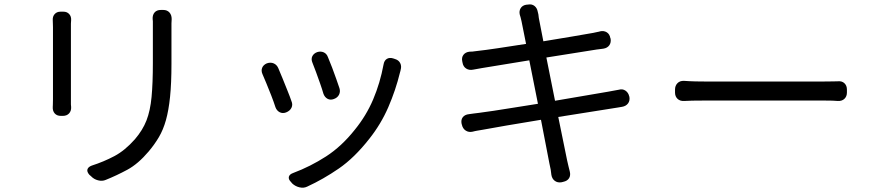

<svg xmlns="http://www.w3.org/2000/svg" viewBox="-20 -805 4040 888"><path d="M735 -759Q753 -759 763.5 -747.5Q774 -736 774 -717Q774 -710 773.5 -706.5Q773 -703 773 -696Q773 -689 773 -672Q773 -652 773 -621Q773 -590 773 -559.5Q773 -529 773 -510Q773 -420 766.5 -357Q760 -294 747.5 -249.5Q735 -205 715 -171Q695 -137 668 -105Q619 -47 569 -20Q519 7 469 27Q453 34 433.5 29Q414 24 401 10L393 3Q381 -11 384.5 -22Q388 -33 404 -39Q460 -57 509 -83Q558 -109 604 -161Q640 -203 657.5 -248Q675 -293 681 -356.5Q687 -420 687 -514Q687 -533 687 -563.5Q687 -594 687 -624.5Q687 -655 687 -672Q687 -689 687 -696Q687 -703 687 -706.5Q687 -710 686 -717Q685 -736 695 -747.5Q705 -759 724 -759ZM273 -751Q290 -751 300 -740Q310 -729 309 -712Q308 -704 308 -695.5Q308 -687 308 -679Q308 -670 308 -637.5Q308 -605 308 -561Q308 -517 308 -472Q308 -427 308 -392.5Q308 -358 308 -345Q308 -326 308 -322Q308 -318 309 -310Q310 -292 299.5 -280.5Q289 -269 270 -269H262Q243 -269 233 -280.5Q223 -292 224 -310Q224 -318 224.5 -321Q225 -324 225 -346Q225 -359 225 -393.5Q225 -428 225 -472.5Q225 -517 225 -561Q225 -605 225 -637.5Q225 -670 225 -679Q225 -690 224.5 -697.5Q224 -705 224 -712Q223 -729 233 -740Q243 -751 260 -751Z M1447 -564Q1463 -569 1477 -563Q1491 -557 1497 -540Q1506 -519 1516 -492.5Q1526 -466 1535 -440.5Q1544 -415 1550 -397Q1555 -381 1548 -367Q1541 -353 1524 -347Q1508 -341 1495 -348Q1482 -355 1476 -371Q1470 -392 1460.5 -419Q1451 -446 1441.5 -472Q1432 -498 1425 -515Q1418 -532 1424.5 -545Q1431 -558 1447 -564ZM1807 -532Q1824 -527 1831 -513Q1838 -499 1833 -482Q1832 -479 1832.5 -479.5Q1833 -480 1830 -470Q1810 -388 1776 -309.5Q1742 -231 1688 -163Q1619 -75 1547 -25.5Q1475 24 1401 58Q1385 66 1365.5 61.5Q1346 57 1332 44L1326 37Q1313 24 1316 12.5Q1319 1 1336 -5Q1416 -35 1488 -81.5Q1560 -128 1621 -205Q1674 -270 1706 -345.5Q1738 -421 1754 -507Q1757 -525 1769 -532.5Q1781 -540 1798 -535ZM1214 -512Q1231 -518 1245.5 -512Q1260 -506 1267 -490Q1276 -470 1287 -442Q1298 -414 1309.5 -386Q1321 -358 1328 -337Q1335 -321 1328 -306.5Q1321 -292 1303 -285Q1287 -279 1273.5 -286Q1260 -293 1254 -309Q1246 -334 1234.5 -363.5Q1223 -393 1212 -419.5Q1201 -446 1194 -462Q1187 -478 1192.5 -491.5Q1198 -505 1214 -512Z M2115 -232Q2111 -251 2120.5 -263Q2130 -275 2149 -277Q2159 -279 2170.5 -280Q2182 -281 2195 -283Q2220 -286 2262.5 -292.5Q2305 -299 2358 -307.5Q2411 -316 2468 -325L2428 -526L2208 -490Q2187 -486 2183 -485.5Q2179 -485 2169 -483Q2150 -479 2136 -488Q2122 -497 2119 -516L2118 -521Q2114 -539 2123.5 -551.5Q2133 -564 2152 -566Q2161 -566 2165 -566.5Q2169 -567 2193 -570Q2222 -573 2282.5 -582Q2343 -591 2413 -602L2392 -707Q2389 -721 2387.5 -725.5Q2386 -730 2384 -737Q2380 -754 2388 -767Q2396 -780 2413 -783L2423 -784Q2440 -787 2452 -777.5Q2464 -768 2467 -751Q2469 -744 2470 -738.5Q2471 -733 2472 -722L2493 -614Q2565 -626 2628.5 -636.5Q2692 -647 2724 -653Q2731 -655 2742.5 -657Q2754 -659 2755 -660Q2773 -664 2786.5 -655.5Q2800 -647 2803 -628L2804 -627Q2807 -608 2798 -595.5Q2789 -583 2771 -580Q2766 -579 2760 -578.5Q2754 -578 2740 -576L2507 -539L2547 -339L2793 -381Q2816 -385 2825.5 -387Q2835 -389 2842 -390Q2859 -395 2872.5 -386Q2886 -377 2890 -360L2891 -357Q2894 -339 2884.5 -326.5Q2875 -314 2857 -311Q2850 -310 2839.5 -308Q2829 -306 2808 -303L2562 -264L2603 -63Q2607 -47 2609.5 -35Q2612 -23 2615 -13Q2620 6 2612 19Q2604 32 2585 36L2577 38Q2559 41 2546 31.5Q2533 22 2530 3Q2529 -8 2527 -20.5Q2525 -33 2521 -49L2482 -251Q2397 -237 2323 -224.5Q2249 -212 2213 -205Q2194 -202 2186.5 -200.5Q2179 -199 2176 -198.5Q2173 -198 2166 -196Q2148 -192 2134 -201Q2120 -210 2116 -229Z M3102 -391Q3102 -409 3113.5 -420.5Q3125 -432 3144 -431Q3158 -430 3169 -429.5Q3180 -429 3196.5 -428.5Q3213 -428 3241 -428Q3260 -428 3302 -428Q3344 -428 3399.5 -428Q3455 -428 3515 -428Q3575 -428 3630.5 -428Q3686 -428 3728.5 -428Q3771 -428 3789 -428Q3819 -428 3833 -428.5Q3847 -429 3855 -429Q3874 -431 3885.5 -420Q3897 -409 3897 -391V-377Q3897 -359 3885.5 -348Q3874 -337 3855 -338Q3845 -339 3830.5 -339.5Q3816 -340 3790 -340Q3771 -340 3729 -340Q3687 -340 3631.5 -340Q3576 -340 3515.5 -340Q3455 -340 3399.5 -340Q3344 -340 3302 -340Q3260 -340 3241 -340Q3200 -340 3182 -339.5Q3164 -339 3144 -338Q3125 -337 3113.5 -348Q3102 -359 3102 -377Z"/></svg>

Font: Chiron GoRound TC
Style: Regular
Weight: 400
Designer: Ryoko NISHIZUKA 西塚涼子 (kana, bopomofo & ideographs); Paul D. Hunt (Latin, Greek & Cyrillic); Sandoll Communications 산돌커뮤니
Foundry: Adobe
Version: Version 1.000;hotconv 1.1.1;makeotfexe 2.6.0